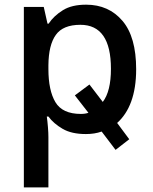

<svg xmlns="http://www.w3.org/2000/svg" viewBox="-20 -569 660 829"><path d="M351.1 9.8C376 9.8 398.4 6.3 418.9 -1L479 78.1L538.1 32.2L485.8 -38.1C538.1 -85 567.9 -160.6 567.9 -270C567.9 -362.8 548.3 -432.6 508.8 -479C469.2 -525.4 417 -548.8 352.1 -548.8C310.5 -548.8 277.3 -541 251.5 -524.9C225.6 -508.8 205.1 -489.7 189.9 -466.8H185.1L168.9 -539.1H83V240.2H189V22.9C189 11.7 188.5 -2.9 187 -20C185.5 -37.1 184.1 -52.7 182.1 -65.9H189C204.1 -45.4 224.6 -27.8 250.5 -12.7C276.4 2.4 309.6 9.8 351.1 9.8ZM327.1 -461.9C415 -461.9 459 -398.4 459 -272C459 -207 447.3 -159.7 423.8 -128.9L366.2 -204.1L303.2 -157.2L361.8 -82C352.1 -78.6 341.3 -77.1 329.1 -77.1C275.9 -77.1 239.3 -94.2 219.2 -127.9C199.2 -161.6 189 -209 189 -271V-287.1C189.5 -345.7 200.2 -389.6 221.2 -418.5C241.7 -447.3 276.9 -461.9 327.1 -461.9Z"/></svg>

Font: Noto Reveo Sans
Style: Regular
Weight: 500
Designer: Monotype Design Team
Foundry: Monotype Imaging Inc.
Version: Version 2.007